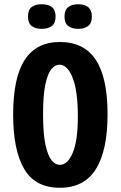

<svg xmlns="http://www.w3.org/2000/svg" viewBox="-20 -871 569 905"><path d="M262 14Q146 14 94 -74.5Q42 -163 42 -330Q42 -506 97 -589.5Q152 -673 262 -673Q376 -673 431.5 -589Q487 -505 487 -333Q487 -162 432 -74Q377 14 262 14ZM262 -94Q299 -94 323 -151Q347 -208 347 -322Q347 -442 322.5 -504Q298 -566 260 -566Q240 -566 222.5 -545.5Q205 -525 194 -474Q183 -423 183 -331Q183 -239 194.5 -187.5Q206 -136 223.5 -115Q241 -94 262 -94ZM348 -735Q319 -735 301.5 -748.5Q284 -762 284 -793Q284 -823 301 -837Q318 -851 348 -851Q413 -851 413 -793Q413 -762 395.5 -748.5Q378 -735 348 -735ZM177 -735Q146 -735 129 -748.5Q112 -762 112 -793Q112 -824 129 -837.5Q146 -851 177 -851Q207 -851 224.5 -837.5Q242 -824 242 -793Q242 -762 224.5 -748.5Q207 -735 177 -735Z"/></svg>

Font: Bricolage Grotesque 10pt Condensed Bricolage Grotesque 10pt Condensed Regular
Style: Bold
Weight: 700
Width: 3
Designer: Mathieu Triay
Foundry: Atelier Triay
Version: Version 1.000; ttfautohint (v1.8.4.7-5d5b);gftools[0.9.32]